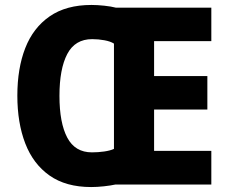

<svg xmlns="http://www.w3.org/2000/svg" viewBox="-20 -745 924 775"><path d="M349 -725Q373 -725 401 -722Q429 -719 448 -714H833V-579H602V-438H817V-303H602V-136H833V0H445Q427 4 399.5 7Q372 10 348 10Q246 10 180 -36.5Q114 -83 82 -166Q50 -249 50 -359Q50 -469 82 -551Q114 -633 180.5 -679Q247 -725 349 -725ZM352 -587Q283 -587 251.5 -527Q220 -467 220 -358Q220 -249 251.5 -189.5Q283 -130 351 -130Q376 -130 400.5 -133.5Q425 -137 440 -144V-569Q426 -578 401.5 -582.5Q377 -587 352 -587Z"/></svg>

Font: Noto Sans Malayalam SemiCondensed ExtraBold
Style: Regular
Weight: 800
Width: 4
Designer: Jelle Bosma - Monotype Design Team
Foundry: Monotype Imaging Inc.
Version: Version 2.104; ttfautohint (v1.8.4.7-5d5b)